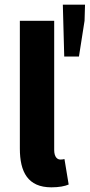

<svg xmlns="http://www.w3.org/2000/svg" viewBox="-20 -790 384 822"><path d="M200 12C233 12 258 7 274 0L256 -109C248 -107 244 -107 238 -107C226 -107 212 -117 212 -148V-701H65V-154C65 -54 99 12 200 12ZM255 -548H318L342 -701L344 -770H249Z"/></svg>

Font: Giro Sans Regular
Style: Bold
Weight: 700
Designer: Paul D. Hunt
Foundry: Adobe Systems Incorporated
Version: Version 1.000;PS 1.0;hotconv 1.0.88;makeotf.lib2.5.647800